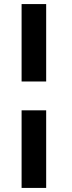

<svg xmlns="http://www.w3.org/2000/svg" viewBox="-20 -797 356 946"><path d="M86.4 -395.5V-776.9H207.5V-395.5ZM86.4 128.9V-253.4H207.5V128.9Z"/></svg>

Font: Epilogue
Style: Bold
Weight: 700
Designer: Tyler Finck
Foundry: Etcetera Type Co
Version: Version 2.112